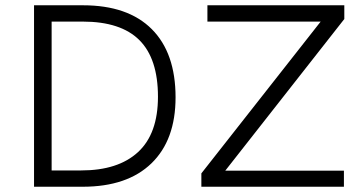

<svg xmlns="http://www.w3.org/2000/svg" viewBox="-20 -710 1379 730"><path d="M295.4 -689.9Q466.3 -689.9 556.9 -599.4Q647.5 -508.8 647.5 -339.8Q647.5 -177.7 555.7 -88.9Q463.9 0 294.4 0H109.4V-689.9ZM1289.1 -689.9V-637.7L836.4 -61H1287.6V0H745.6V-50.8L1199.2 -627.9H768.6V-689.9ZM288.6 -62Q429.2 -62 504.9 -131.8Q580.6 -201.7 580.6 -342.3Q580.6 -486.8 510 -557.4Q439.5 -627.9 294.4 -627.9H176.3V-62Z"/></svg>

Font: HK Grotesk Legacy
Style: Regular
Weight: 400
Designer: Alfredo Marco Pradil
Foundry: Hanken Design Co.
Version: Version 2.022;PS 002.022;hotconv 1.0.88;makeotf.lib2.5.64775